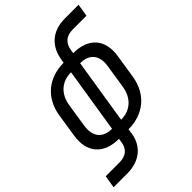

<svg xmlns="http://www.w3.org/2000/svg" viewBox="-269 -843 1136 1136"><g transform="rotate(-45 299.5 -275.0)"><path d="M213 20C207 74 174 101 119 101H4L-9 180H105C213 180 283 119 293 20L296 0C424 0 514 -77 534 -202L557 -350C577 -474 511 -550 383 -550L386 -570C394 -624 426 -651 480 -651H595L608 -730H494C386 -730 321 -669 306 -570L303 -550C176 -550 85 -474 65 -350L42 -202C22 -77 88 0 216 0ZM229 -71C151 -71 113 -120 126 -202L149 -350C162 -431 216 -479 294 -479ZM305 -71 370 -479C448 -479 486 -431 473 -350L450 -202C437 -120 383 -71 305 -71Z"/></g></svg>

Font: JetBrains Mono
Style: Italic
Weight: 400
Italic angle: -9°
Monospace: yes
Designer: Philipp Nurullin, Konstantin Bulenkov
Foundry: JetBrains
Version: Version 2.305